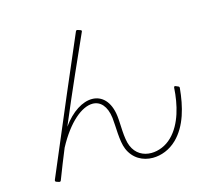

<svg xmlns="http://www.w3.org/2000/svg" viewBox="-114 -933 1227 1100"><g transform="rotate(-15 500.0 -383.0)"><path d="M188 -160C260 -295 344 -362 407 -362C453 -362 488 -326 497 -254C503 -204 500 -115 521 -65C547 -3 602 27 662 27C712 27 764 7 805 -33C877 -103 904 -212 914 -319C915 -324 913 -328 908 -330L894 -336C888 -339 884 -337 883 -330C877 -230 851 -121 784 -55C749 -20 703 -2 661 -2C613 -2 570 -25 549 -76C529 -123 533 -210 527 -257C516 -346 469 -389 411 -389C355 -389 289 -349 234 -272C322 -481 395 -642 455 -776C458 -781 456 -785 450 -787L435 -792C429 -794 425 -792 423 -787C340 -595 237 -354 86 4C84 10 86 14 91 16L106 21C112 23 116 21 118 16C142 -46 165 -105 188 -160Z"/></g></svg>

Font: LINE Seed JP_OTF Thin
Style: Regular
Weight: 250
Designer: LY Corporation & Fontrix & Fontworks
Version: Version 1.007